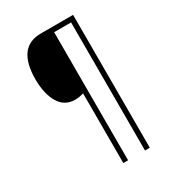

<svg xmlns="http://www.w3.org/2000/svg" viewBox="-211 -871 995 1110"><g transform="rotate(-30 287.0 -316.5)"><path d="M456 127H424V-728H311V127H279V-338Q266 -334 252.5 -331.5Q239 -329 222 -329Q152 -329 116.5 -389Q81 -449 81 -546Q81 -651 120.5 -705.5Q160 -760 241 -760H456Z"/></g></svg>

Font: Noto Sans Tamil SemiCondensed ExtraLight
Style: Regular
Weight: 200
Width: 4
Designer: Jelle Bosma - Monotype Design Team
Foundry: Monotype Imaging Inc.
Version: Version 2.004; ttfautohint (v1.8.4.7-5d5b)